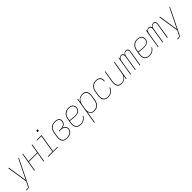

<svg xmlns="http://www.w3.org/2000/svg" viewBox="529 -2711 4943 4943"><g transform="rotate(-45 3000.0 -240.0)"><path d="M16 215V197H59Q70 197 81.5 194Q93 191 101.5 182.5Q110 174 115.5 163.5Q121 153 126 143L175 44L87 -520H108L190 13L452 -520H472L143 151Q137 163 130 176Q123 189 112 198.5Q101 208 87 211.5Q73 215 59 215Z M516 0 602 -520H621L582 -281H899L938 -520H958L872 0H852L896 -263H579L535 0Z M1021 0V-18H1194L1274 -502H1117V-520H1297L1214 -18H1371V0ZM1275 -645 1284 -695H1334L1326 -645Z M1703 8Q1675 8 1648 2.5Q1621 -3 1599.5 -17.5Q1578 -32 1563.5 -54.5Q1549 -77 1543 -103Q1537 -129 1537.5 -157Q1538 -185 1543 -213L1563 -333Q1567 -359 1575.5 -384.5Q1584 -410 1598.5 -433Q1613 -456 1634 -475.5Q1655 -495 1679.5 -507Q1704 -519 1730 -523.5Q1756 -528 1782 -528Q1803 -528 1824 -525Q1845 -522 1864 -515Q1883 -508 1898.5 -496Q1914 -484 1924 -467Q1934 -450 1936.5 -429Q1939 -408 1936 -387Q1932 -366 1921.5 -345Q1911 -324 1893 -309.5Q1875 -295 1854 -286Q1833 -277 1811 -272Q1835 -265 1856 -253Q1877 -241 1891 -221.5Q1905 -202 1909 -177.5Q1913 -153 1909 -127Q1905 -105 1895.5 -84.5Q1886 -64 1869 -47.5Q1852 -31 1831.5 -20.5Q1811 -10 1789.5 -3.5Q1768 3 1746.5 5.5Q1725 8 1703 8ZM1704 -10Q1723 -10 1742.5 -12.5Q1762 -15 1781.5 -20.5Q1801 -26 1819.5 -35.5Q1838 -45 1853 -59Q1868 -73 1877 -91.5Q1886 -110 1890 -130Q1893 -150 1890.5 -170.5Q1888 -191 1877.5 -207Q1867 -223 1851 -234Q1835 -245 1816.5 -251.5Q1798 -258 1778 -260.5Q1758 -263 1737 -263H1684L1687 -281H1740Q1758 -281 1776.5 -282.5Q1795 -284 1813 -289Q1831 -294 1849 -302Q1867 -310 1881.5 -323Q1896 -336 1905 -353.5Q1914 -371 1917 -389Q1920 -408 1917.5 -426Q1915 -444 1906 -458.5Q1897 -473 1883 -483Q1869 -493 1852.5 -499Q1836 -505 1818 -507.5Q1800 -510 1782 -510Q1759 -510 1734.5 -506Q1710 -502 1687.5 -490.5Q1665 -479 1646 -461Q1627 -443 1614 -422Q1601 -401 1593.5 -377.5Q1586 -354 1582 -330L1562 -210Q1558 -185 1557 -160Q1556 -135 1561.5 -111.5Q1567 -88 1579 -67.5Q1591 -47 1610.5 -33.5Q1630 -20 1654 -15Q1678 -10 1704 -10Z M2210 8Q2181 8 2154 2.5Q2127 -3 2104.5 -17.5Q2082 -32 2067 -54Q2052 -76 2044.5 -102Q2037 -128 2037.5 -156.5Q2038 -185 2043 -213L2063 -333Q2067 -359 2075.5 -384Q2084 -409 2098 -432.5Q2112 -456 2132.5 -475Q2153 -494 2177.5 -506.5Q2202 -519 2228 -523.5Q2254 -528 2280 -528Q2303 -528 2325.5 -524.5Q2348 -521 2367.5 -512Q2387 -503 2403 -488.5Q2419 -474 2428.5 -454.5Q2438 -435 2441.5 -413Q2445 -391 2441 -368Q2437 -341 2420.5 -315.5Q2404 -290 2379.5 -274Q2355 -258 2327 -251.5Q2299 -245 2271 -245Q2246 -245 2220.5 -247Q2195 -249 2170 -250Q2145 -251 2120 -254Q2095 -257 2071 -264L2062 -210Q2058 -185 2057.5 -159.5Q2057 -134 2063 -110.5Q2069 -87 2082.5 -67Q2096 -47 2115.5 -34Q2135 -21 2159.5 -15.5Q2184 -10 2210 -10Q2236 -10 2263 -16Q2290 -22 2314.5 -36Q2339 -50 2359 -71Q2379 -92 2392 -117L2408 -108Q2394 -82 2372 -59Q2350 -36 2323.5 -20.5Q2297 -5 2267.5 1.5Q2238 8 2210 8ZM2274 -262Q2298 -262 2322.5 -268Q2347 -274 2368 -288.5Q2389 -303 2403.5 -325Q2418 -347 2422 -370Q2425 -391 2422 -410.5Q2419 -430 2410.5 -446.5Q2402 -463 2388 -476Q2374 -489 2356.5 -496.5Q2339 -504 2319.5 -507Q2300 -510 2280 -510Q2256 -510 2232.5 -505.5Q2209 -501 2186.5 -489.5Q2164 -478 2145.5 -460.5Q2127 -443 2114 -421.5Q2101 -400 2093.5 -377Q2086 -354 2082 -330L2074 -282Q2097 -275 2122 -272Q2147 -269 2172.5 -268Q2198 -267 2223 -264.5Q2248 -262 2274 -262Z M2480 215 2602 -520H2621L2605 -420Q2618 -444 2637 -465.5Q2656 -487 2680.5 -501.5Q2705 -516 2732 -522Q2759 -528 2785 -528Q2812 -528 2838 -521.5Q2864 -515 2883.5 -499.5Q2903 -484 2915 -461.5Q2927 -439 2932 -413.5Q2937 -388 2936 -361Q2935 -334 2930 -307L2911 -187Q2906 -162 2898.5 -137Q2891 -112 2877 -89Q2863 -66 2843 -47Q2823 -28 2799.5 -15Q2776 -2 2750 3Q2724 8 2699 8Q2671 8 2645 1Q2619 -6 2599.5 -23Q2580 -40 2569 -64Q2558 -88 2554 -115L2500 215ZM2699 -10Q2722 -10 2745.5 -15Q2769 -20 2790.5 -31.5Q2812 -43 2830 -61Q2848 -79 2860.5 -100Q2873 -121 2880.5 -144Q2888 -167 2891 -190L2911 -310Q2915 -334 2916 -358.5Q2917 -383 2912.5 -406Q2908 -429 2897 -449.5Q2886 -470 2868 -484Q2850 -498 2827 -504Q2804 -510 2779 -510Q2756 -510 2733 -505Q2710 -500 2688.5 -488.5Q2667 -477 2649.5 -459Q2632 -441 2620 -420Q2608 -399 2601 -376.5Q2594 -354 2590 -331L2570 -211Q2566 -187 2565 -162.5Q2564 -138 2568.5 -115Q2573 -92 2583 -71.5Q2593 -51 2610.5 -36.5Q2628 -22 2651 -16Q2674 -10 2699 -10Z M3204 8Q3176 8 3149 2Q3122 -4 3100.5 -18.5Q3079 -33 3064.5 -55Q3050 -77 3043.5 -103Q3037 -129 3037.5 -157Q3038 -185 3043 -213L3063 -333Q3067 -358 3075 -383Q3083 -408 3097 -431Q3111 -454 3131 -473.5Q3151 -493 3174.5 -505.5Q3198 -518 3224 -523Q3250 -528 3275 -528Q3299 -528 3322 -524Q3345 -520 3365 -510.5Q3385 -501 3400.5 -485Q3416 -469 3424.5 -448.5Q3433 -428 3435 -404.5Q3437 -381 3433 -357Q3433 -356 3432.5 -355Q3432 -354 3432 -353H3413Q3413 -354 3413 -355Q3413 -356 3413 -357Q3417 -378 3415.5 -398.5Q3414 -419 3406.5 -437.5Q3399 -456 3385.5 -470.5Q3372 -485 3354.5 -494Q3337 -503 3316.5 -506.5Q3296 -510 3275 -510Q3252 -510 3228.5 -505.5Q3205 -501 3183 -489Q3161 -477 3143 -459Q3125 -441 3112.5 -420Q3100 -399 3093 -376Q3086 -353 3082 -330L3062 -210Q3058 -185 3057.5 -160Q3057 -135 3062.5 -111.5Q3068 -88 3080.5 -68Q3093 -48 3112 -34.5Q3131 -21 3155 -15.5Q3179 -10 3204 -10Q3234 -10 3265 -18.5Q3296 -27 3322 -46.5Q3348 -66 3367 -93Q3386 -120 3397 -150L3414 -143Q3402 -111 3381.5 -81.5Q3361 -52 3332.5 -31Q3304 -10 3270.5 -1Q3237 8 3204 8Z M3691 8Q3664 8 3639 1.5Q3614 -5 3595 -21Q3576 -37 3564.5 -60Q3553 -83 3548.5 -108Q3544 -133 3545.5 -159.5Q3547 -186 3551 -213L3602 -520H3621L3570 -210Q3566 -186 3565 -162Q3564 -138 3568 -115Q3572 -92 3582.5 -71.5Q3593 -51 3610 -36.5Q3627 -22 3650 -16Q3673 -10 3697 -10Q3719 -10 3742.5 -15Q3766 -20 3787 -32Q3808 -44 3825 -62Q3842 -80 3854 -100.5Q3866 -121 3873 -143.5Q3880 -166 3883 -189L3938 -520H3958L3872 0H3852L3869 -100Q3856 -75 3837 -54Q3818 -33 3794 -18.5Q3770 -4 3743.5 2Q3717 8 3691 8Z M4016 0 4102 -520H4121L4114 -477Q4121 -489 4130.5 -498.5Q4140 -508 4151.5 -515Q4163 -522 4175.5 -525Q4188 -528 4201 -528Q4215 -528 4228.5 -523.5Q4242 -519 4252 -510Q4262 -501 4267 -488Q4272 -475 4274 -461Q4280 -475 4289.5 -488Q4299 -501 4311.5 -510Q4324 -519 4339 -523.5Q4354 -528 4369 -528Q4390 -528 4407.5 -518.5Q4425 -509 4433.5 -491.5Q4442 -474 4442.5 -453Q4443 -432 4440 -412L4372 0H4352L4421 -415Q4424 -432 4423.5 -449Q4423 -466 4415.5 -480Q4408 -494 4394 -502Q4380 -510 4363 -510Q4345 -510 4327.5 -501Q4310 -492 4298 -477Q4286 -462 4280 -444Q4274 -426 4271 -408L4204 0H4184L4253 -415Q4255 -432 4254.5 -449Q4254 -466 4247 -480Q4240 -494 4225.5 -502Q4211 -510 4194 -510Q4177 -510 4159 -501Q4141 -492 4129.5 -477Q4118 -462 4112 -444Q4106 -426 4103 -408L4035 0Z M4710 8Q4681 8 4654 2.5Q4627 -3 4604.5 -17.5Q4582 -32 4567 -54Q4552 -76 4544.5 -102Q4537 -128 4537.5 -156.5Q4538 -185 4543 -213L4563 -333Q4567 -359 4575.5 -384Q4584 -409 4598 -432.5Q4612 -456 4632.5 -475Q4653 -494 4677.5 -506.5Q4702 -519 4728 -523.5Q4754 -528 4780 -528Q4803 -528 4825.5 -524.5Q4848 -521 4867.5 -512Q4887 -503 4903 -488.5Q4919 -474 4928.5 -454.5Q4938 -435 4941.5 -413Q4945 -391 4941 -368Q4937 -341 4920.5 -315.5Q4904 -290 4879.5 -274Q4855 -258 4827 -251.5Q4799 -245 4771 -245Q4746 -245 4720.5 -247Q4695 -249 4670 -250Q4645 -251 4620 -254Q4595 -257 4571 -264L4562 -210Q4558 -185 4557.5 -159.5Q4557 -134 4563 -110.5Q4569 -87 4582.5 -67Q4596 -47 4615.5 -34Q4635 -21 4659.5 -15.5Q4684 -10 4710 -10Q4736 -10 4763 -16Q4790 -22 4814.5 -36Q4839 -50 4859 -71Q4879 -92 4892 -117L4908 -108Q4894 -82 4872 -59Q4850 -36 4823.5 -20.5Q4797 -5 4767.5 1.5Q4738 8 4710 8ZM4774 -262Q4798 -262 4822.5 -268Q4847 -274 4868 -288.5Q4889 -303 4903.5 -325Q4918 -347 4922 -370Q4925 -391 4922 -410.5Q4919 -430 4910.5 -446.5Q4902 -463 4888 -476Q4874 -489 4856.5 -496.5Q4839 -504 4819.5 -507Q4800 -510 4780 -510Q4756 -510 4732.5 -505.5Q4709 -501 4686.5 -489.5Q4664 -478 4645.5 -460.5Q4627 -443 4614 -421.5Q4601 -400 4593.5 -377Q4586 -354 4582 -330L4574 -282Q4597 -275 4622 -272Q4647 -269 4672.5 -268Q4698 -267 4723 -264.5Q4748 -262 4774 -262Z M5016 0 5102 -520H5121L5114 -477Q5121 -489 5130.5 -498.5Q5140 -508 5151.5 -515Q5163 -522 5175.5 -525Q5188 -528 5201 -528Q5215 -528 5228.5 -523.5Q5242 -519 5252 -510Q5262 -501 5267 -488Q5272 -475 5274 -461Q5280 -475 5289.5 -488Q5299 -501 5311.5 -510Q5324 -519 5339 -523.5Q5354 -528 5369 -528Q5390 -528 5407.5 -518.5Q5425 -509 5433.5 -491.5Q5442 -474 5442.5 -453Q5443 -432 5440 -412L5372 0H5352L5421 -415Q5424 -432 5423.5 -449Q5423 -466 5415.5 -480Q5408 -494 5394 -502Q5380 -510 5363 -510Q5345 -510 5327.5 -501Q5310 -492 5298 -477Q5286 -462 5280 -444Q5274 -426 5271 -408L5204 0H5184L5253 -415Q5255 -432 5254.5 -449Q5254 -466 5247 -480Q5240 -494 5225.5 -502Q5211 -510 5194 -510Q5177 -510 5159 -501Q5141 -492 5129.5 -477Q5118 -462 5112 -444Q5106 -426 5103 -408L5035 0Z M5516 215V197H5559Q5570 197 5581.5 194Q5593 191 5601.5 182.5Q5610 174 5615.5 163.5Q5621 153 5626 143L5675 44L5587 -520H5608L5690 13L5952 -520H5972L5643 151Q5637 163 5630 176Q5623 189 5612 198.5Q5601 208 5587 211.5Q5573 215 5559 215Z"/></g></svg>

Font: Iosevka SS04 Thin
Style: Italic
Weight: 100
Italic angle: -9°
Monospace: yes
Designer: Belleve Invis
Foundry: Belleve Invis
Version: Version 19.0.0; ttfautohint (v1.8.4)